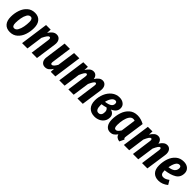

<svg xmlns="http://www.w3.org/2000/svg" viewBox="387 -1974 3418 3418"><g transform="rotate(45 2096.0 -265.0)"><path d="M25 -190Q25 -280 53 -361.5Q81 -443 139.5 -494.5Q198 -546 283 -546Q368 -546 415 -492.5Q462 -439 462 -340Q462 -251 434.5 -169.5Q407 -88 349 -36Q291 16 205 16Q119 16 72 -37Q25 -90 25 -190ZM327 -359Q327 -443 274 -443Q234 -443 208.5 -399Q183 -355 172 -292.5Q161 -230 161 -172Q161 -86 213 -86Q253 -86 278.5 -130.5Q304 -175 315.5 -238Q327 -301 327 -359Z M933 -424Q933 -406 930 -388L875 0H741L792 -370Q793 -377 793 -390Q793 -426 769 -426Q748 -426 726 -396Q704 -366 677 -310L634 0H500L574 -530H690L686 -444Q717 -492 751.5 -519Q786 -546 830 -546Q877 -546 905 -513.5Q933 -481 933 -424Z M984 -103Q984 -119 987 -137L1041 -530H1175L1122 -149Q1121 -143 1121 -133Q1121 -100 1145 -100Q1167 -100 1188 -123.5Q1209 -147 1230 -184L1279 -530H1412L1338 0H1222L1226 -78Q1196 -33 1165 -8.5Q1134 16 1089 16Q1041 16 1012.5 -16Q984 -48 984 -103Z M2087 -424Q2087 -408 2084 -388L2028 0H1894L1945 -370Q1947 -390 1947 -395Q1947 -428 1926 -428Q1908 -428 1888.5 -399.5Q1869 -371 1844 -315L1799 0H1665L1716 -370Q1718 -388 1718 -394Q1718 -428 1697 -428Q1678 -428 1658.5 -399Q1639 -370 1614 -312L1571 0H1437L1511 -530H1627L1623 -446Q1652 -494 1684.5 -520Q1717 -546 1758 -546Q1797 -546 1822.5 -521Q1848 -496 1855 -450Q1884 -497 1916 -521.5Q1948 -546 1987 -546Q2032 -546 2059.5 -513Q2087 -480 2087 -424Z M2562 -421Q2562 -375 2536.5 -341Q2511 -307 2456 -283Q2497 -270 2520.5 -242.5Q2544 -215 2544 -173Q2544 -113 2514 -70.5Q2484 -28 2436 -6.5Q2388 15 2335 15Q2242 15 2189 -40Q2136 -95 2136 -197Q2136 -284 2169.5 -364Q2203 -444 2266 -494.5Q2329 -545 2413 -545Q2477 -545 2519.5 -511Q2562 -477 2562 -421ZM2282 -305Q2357 -314 2396.5 -339Q2436 -364 2436 -410Q2436 -454 2398 -454Q2359 -454 2328.5 -413.5Q2298 -373 2282 -305ZM2269 -231 2268 -203Q2268 -81 2339 -81Q2374 -81 2393 -105Q2412 -129 2412 -177Q2412 -229 2373 -254Q2323 -238 2269 -231Z M3036 -499 2985 -142Q2982 -124 2982 -111Q2982 -98 2986.5 -90Q2991 -82 3003 -76L2961 14Q2922 9 2895.5 -10Q2869 -29 2860 -64Q2832 -24 2801.5 -4Q2771 16 2729 16Q2664 16 2627.5 -34Q2591 -84 2591 -170Q2591 -266 2619.5 -351.5Q2648 -437 2709.5 -491.5Q2771 -546 2866 -546Q2950 -546 3036 -499ZM2727 -168Q2727 -124 2738 -105Q2749 -86 2772 -86Q2794 -86 2813 -104.5Q2832 -123 2854 -157L2893 -440Q2874 -447 2856 -447Q2813 -447 2784 -405.5Q2755 -364 2741 -300Q2727 -236 2727 -168Z M3713 -424Q3713 -408 3710 -388L3654 0H3520L3571 -370Q3573 -390 3573 -395Q3573 -428 3552 -428Q3534 -428 3514.5 -399.5Q3495 -371 3470 -315L3425 0H3291L3342 -370Q3344 -388 3344 -394Q3344 -428 3323 -428Q3304 -428 3284.5 -399Q3265 -370 3240 -312L3197 0H3063L3137 -530H3253L3249 -446Q3278 -494 3310.5 -520Q3343 -546 3384 -546Q3423 -546 3448.5 -521Q3474 -496 3481 -450Q3510 -497 3542 -521.5Q3574 -546 3613 -546Q3658 -546 3685.5 -513Q3713 -480 3713 -424Z M4186 -410Q4186 -306 4106 -257.5Q4026 -209 3896 -194V-180Q3896 -132 3913.5 -110Q3931 -88 3965 -88Q3993 -88 4018.5 -99Q4044 -110 4077 -134L4125 -53Q4041 16 3945 16Q3859 16 3810.5 -35.5Q3762 -87 3762 -185Q3762 -279 3791 -361.5Q3820 -444 3880 -495Q3940 -546 4028 -546Q4101 -546 4143.5 -507.5Q4186 -469 4186 -410ZM4055 -405Q4055 -451 4014 -451Q3971 -451 3944 -402.5Q3917 -354 3904 -281Q4055 -298 4055 -405Z"/></g></svg>

Font: Fira Sans Compressed SemiBold
Style: Italic
Weight: 600
Width: 1
Italic angle: -8°
Designer: bBox Type GmbH & Carrois Corporate GbR & Edenspiekermann AG
Foundry: bBox Type GmbH & Carrois Corporate GbR & Edenspiekermann AG
Version: Version 4.301